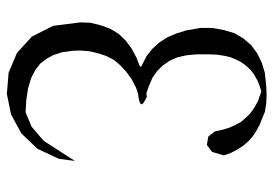

<svg xmlns="http://www.w3.org/2000/svg" viewBox="-135 -665 770 540"><g transform="rotate(90 250.0 -395.0)"><path d="M338.9 -655.3 331.1 -672.9 322.3 -688.5 310.5 -702.1 297.9 -714.8 282.2 -725.6 264.6 -735.4 237.3 -745.1 221.7 -740.2 207 -734.4 189.5 -724.6 175.8 -713.9 164.1 -701.2 154.3 -687.5 147.5 -673.8 140.6 -657.2 136.7 -639.6 133.8 -620.1 132.8 -596.7V-562.5L135.7 -533.2L141.6 -507.8L151.4 -486.3L164.1 -467.8L179.7 -452.1L199.2 -438.5L224.6 -427.7L242.2 -421.9L252.9 -422.9L263.7 -417Q290 -403.3 244.1 -398.4L226.6 -392.6L202.1 -379.9L180.7 -364.3L163.1 -347.7L148.4 -330.1L137.7 -309.6L129.9 -286.1L124 -260.7L122.1 -236.3L123 -212.9L127 -184.6L134.8 -160.2L145.5 -140.6L159.2 -123L176.8 -109.4L199.2 -97.7L228.5 -88.9L260.7 -84L295.9 -82L335.9 -98.6L376 -132.8L408.2 -182.6L432.6 -220.7L426.8 -175.8L398.4 -115.2L355.5 -70.3L301.8 -41L244.1 -29.3L184.6 -34.2L128.9 -57.6L83 -99.6L52.7 -159.2L43 -235.4L43.9 -263.7L50.8 -292L60.5 -319.3L75.2 -343.8L93.8 -363.3L116.2 -379.9L141.6 -393.6L159.2 -400.4Q175.8 -405.3 159.2 -411.1L136.7 -422.9L117.2 -438.5L99.6 -458L85 -480.5L74.2 -505.9L65.4 -534.2L58.6 -573.2V-607.4L64.5 -639.6L73.2 -668.9L87.9 -694.3L106.4 -715.8L129.9 -733.4L156.2 -746.1L184.6 -754.9L221.7 -758.8L247.1 -759.8L271.5 -758.8L294.9 -754.9L318.4 -745.1L329.1 -741.2L345.7 -732.4L362.3 -721.7L377 -709L389.6 -694.3L400.4 -677.7L410.2 -659.2L417 -639.6L407.2 -606.4L387.7 -591.8L364.3 -595.7L349.6 -614.3L344.7 -636.7Z"/></g></svg>

Font: B2 Hana
Style: Regular
Weight: 500
Version: 2020-08-05; (max)